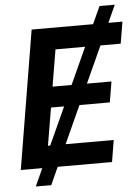

<svg xmlns="http://www.w3.org/2000/svg" viewBox="-60 -866 734 1005"><g transform="rotate(-5 307.0 -363.0)"><path d="M86.9 92.8 128.9 0H16.1L136.7 -727.5H459.5L501.5 -819.3H581.5L540 -727.5H613.8L594.7 -613.3H488.3L400.4 -420.4H529.3L511.2 -312H351.6L261.7 -114.3H514.2L495.6 0H210L168 92.8ZM319.8 -420.4 407.7 -613.3H252L219.7 -420.4ZM180.7 -114.3 271 -312H202.1L168.9 -114.3Z"/></g></svg>

Font: Inter Display Semi Bold
Style: Italic
Weight: 600
Italic angle: -9.39999°
Designer: Rasmus Andersson
Foundry: rsms
Version: Version 4.000;git-4fc901f